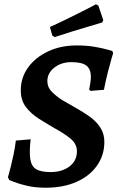

<svg xmlns="http://www.w3.org/2000/svg" viewBox="-20 -864 556 896"><path d="M193 12Q144 12 106 3Q68 -6 45.5 -15Q23 -24 23 -24L17 -37Q17 -37 21 -51Q25 -65 31 -89Q37 -113 43.5 -144Q50 -175 54 -208L123 -214Q116 -154 121.5 -120.5Q127 -87 149.5 -74Q172 -61 216 -61Q270 -61 304.5 -87.5Q339 -114 339 -158Q339 -193 308 -218Q277 -243 234 -266Q198 -287 161.5 -310Q125 -333 101 -364.5Q77 -396 77 -442Q77 -502 111 -549Q145 -596 204 -624Q263 -652 338 -652Q385 -652 422 -645.5Q459 -639 481.5 -632.5Q504 -626 504 -626L508 -616Q508 -616 501 -592.5Q494 -569 484 -530Q474 -491 465 -445L403 -440L396 -446Q396 -446 398 -456Q400 -466 402 -480Q404 -494 404 -505Q404 -542 383 -558Q362 -574 313 -574Q266 -574 233.5 -548.5Q201 -523 201 -485Q201 -457 221.5 -436Q242 -415 272 -396Q302 -378 335.5 -359.5Q369 -341 399 -319.5Q429 -298 448 -269Q467 -240 467 -202Q467 -140 433 -91.5Q399 -43 337.5 -15.5Q276 12 193 12ZM457 -759Q457 -759 438 -753.5Q419 -748 387.5 -738.5Q356 -729 316.5 -717Q277 -705 235 -691L224 -698L213 -738Q251 -755 289.5 -774Q328 -793 359 -808.5Q390 -824 409 -834Q428 -844 428 -844L439 -838L462 -770Z"/></svg>

Font: Alegreya SemiBold
Style: Italic
Weight: 600
Italic angle: -7°
Designer: Juan Pablo del Peral
Foundry: Huerta Tipografica
Version: Version 2.009